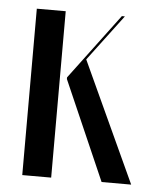

<svg xmlns="http://www.w3.org/2000/svg" viewBox="-43 -532 453 569"><g transform="rotate(5 184.0 -247.5)"><path d="M44 -495V0H130V-495ZM306 -495H297L151 -300V-295L280 0H368L203 -358Z"/></g></svg>

Font: Moniqa SemBd Display
Style: Regular
Weight: 600
Designer: Rajesh Rajput
Foundry: Rajesh Rajput
Version: Version 1.000